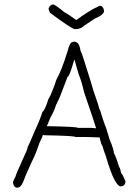

<svg xmlns="http://www.w3.org/2000/svg" viewBox="-20 -862 626 866"><path d="M314 -673.8H315.9Q337.4 -673.8 343.3 -632.8Q348.6 -627 386.2 -503.9Q399.9 -454.1 421.4 -394.5Q428.7 -365.2 431.2 -365.2Q450.7 -301.8 458.5 -285.2Q458.5 -284.2 472.2 -240.2Q472.2 -235.4 481.9 -214.8Q493.7 -183.1 493.7 -169.9Q498 -169.9 517.1 -109.4Q521.5 -106 526.9 -80.1Q531.7 -79.1 546.4 -43Q543 -21.5 524.9 -21.5Q497.1 -21.5 458.5 -154.3Q444.8 -190.4 442.9 -203.1Q438 -203.1 429.2 -242.2Q387.2 -244.1 366.7 -244.1H319.8Q319.8 -249.5 179.2 -252Q175.3 -253.9 173.3 -253.9Q173.3 -248.5 157.7 -216.8Q140.1 -163.6 122.6 -130.9Q91.3 -62.5 83.5 -39.1Q72.8 -15.6 58.1 -15.6Q42.5 -15.6 38.6 -37.1V-39.1Q38.6 -44.9 50.3 -66.4Q50.3 -72.3 81.5 -140.6Q105 -189.5 105 -199.2Q109.9 -206.5 134.3 -265.6Q162.1 -325.7 171.4 -357.4Q182.6 -364.7 198.7 -416Q209.5 -432.1 220.2 -462.9Q223.6 -468.8 233.9 -502Q257.8 -543.5 284.7 -630.9Q295.4 -671.9 306.2 -671.9Q309.6 -673.8 314 -673.8ZM314 -589.8Q293 -515.6 284.7 -515.6L253.4 -433.6Q253.4 -430.2 231.9 -386.7Q226.6 -365.2 206.5 -330.1Q194.8 -298.8 190.9 -293Q331.5 -290.5 331.5 -285.2H394L413.6 -283.2Q413.6 -287.1 358.9 -447.3Q347.2 -498.5 335.4 -525.4Q317.9 -583 317.9 -589.8ZM220.7 -841.8Q227.5 -841.8 273.4 -804.7Q278.3 -804.7 324.2 -771.5Q386.2 -817.4 429.7 -835.9Q445.3 -835.9 449.2 -814.5V-812.5Q449.2 -795.4 406.2 -777.3L359.4 -746.1Q344.7 -730.5 318.4 -730.5Q304.7 -730.5 205.1 -804.7Q199.2 -817.4 199.2 -824.2Q205.6 -841.8 220.7 -841.8Z"/></svg>

Font: CEF Fonts CJK
Style: Regular
Weight: 400
Designer: PartyBoss (派对大魔王)
Version: Release 2.25